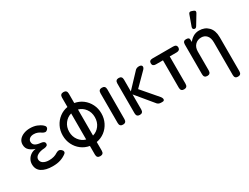

<svg xmlns="http://www.w3.org/2000/svg" viewBox="-77 -1401 2902 2239"><g transform="rotate(-30 1373.5 -282.0)"><path d="M242 11Q149 11 95 -24Q41 -59 41 -131Q41 -163 56.5 -192Q72 -221 101 -241Q130 -261 169 -265Q126 -278 93.5 -306Q61 -334 61 -384Q61 -422 84 -449.5Q107 -477 145.5 -492Q184 -507 230 -507Q280 -507 319.5 -492Q359 -477 388 -452Q406 -437 407 -421Q408 -405 394 -391Q379 -377 364 -378Q349 -379 329 -391Q311 -405 287 -415Q263 -425 235 -425Q198 -425 177.5 -408Q157 -391 157 -367Q157 -335 180.5 -317.5Q204 -300 259 -295Q308 -289 308 -257Q308 -240 296 -231.5Q284 -223 260 -220Q204 -218 168 -197Q132 -176 132 -144Q132 -110 162 -90.5Q192 -71 241 -71Q310 -71 356 -103Q375 -114 390.5 -115Q406 -116 422 -103Q439 -89 441 -73Q443 -57 427 -45Q393 -19 348.5 -4Q304 11 242 11Z M780 186Q734 186 734 139V22Q672 11 624 -25.5Q576 -62 548 -118Q520 -174 520 -241Q520 -308 548 -363.5Q576 -419 624 -455.5Q672 -492 734 -503V-629Q734 -677 780 -677Q826 -677 826 -629V-503Q888 -492 936 -455.5Q984 -419 1012 -363.5Q1040 -308 1040 -241Q1040 -174 1012 -118Q984 -62 936 -25.5Q888 11 826 22V139Q826 186 780 186ZM734 -65V-416Q679 -401 643 -353.5Q607 -306 607 -241Q607 -176 643 -128Q679 -80 734 -65ZM826 -416V-65Q881 -80 916.5 -127.5Q952 -175 952 -241Q952 -306 916.5 -353.5Q881 -401 826 -416Z M1194 0Q1148 0 1148 -48V-449Q1148 -497 1194 -497Q1240 -497 1240 -449L1239 -48Q1239 0 1194 0Z M1420 0Q1375 0 1375 -48V-449Q1375 -497 1420 -497Q1465 -497 1465 -449V-290L1633 -468Q1655 -497 1691 -497Q1723 -497 1730.5 -479Q1738 -461 1718 -438L1552 -271L1735 -58Q1753 -34 1750 -17Q1747 0 1724 0H1705Q1667 0 1647 -30L1465 -250V-48Q1465 0 1420 0Z M2016 0Q1971 0 1971 -48V-417H1876Q1830 -417 1830 -457Q1830 -497 1877 -497H2154Q2202 -497 2202 -457Q2200 -417 2154 -417H2062V-48Q2062 0 2016 0Z M2329 0Q2284 0 2284 -48V-448Q2284 -496 2325 -496Q2366 -496 2368 -472L2370 -434Q2391 -464 2426.5 -486Q2462 -508 2508 -508Q2584 -508 2631.5 -459Q2679 -410 2679 -318V139Q2679 186 2634 186Q2590 186 2590 139V-300Q2590 -362 2562 -393.5Q2534 -425 2489 -425Q2438 -425 2406 -391.5Q2374 -358 2374 -302V-48Q2374 0 2329 0ZM2505 -568Q2490 -543 2468 -552Q2446 -560 2456 -590L2506 -728Q2516 -759 2547 -747L2569 -739Q2586 -733 2589 -722Q2592 -711 2583 -697Z"/></g></svg>

Font: Zen Maru Gothic Medium
Style: Regular
Weight: 500
Designer: Yoshimichi Ohira
Foundry: Positype
Version: Version 1.001